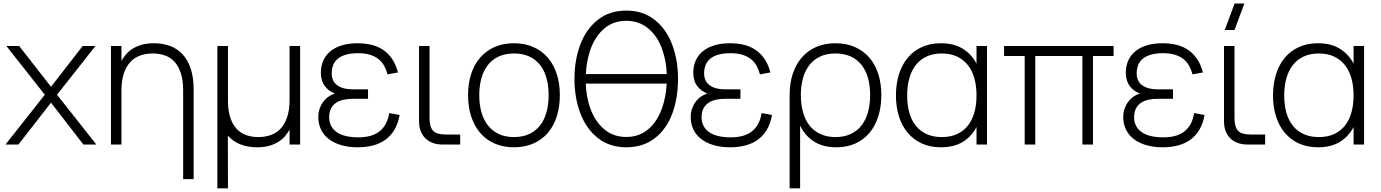

<svg xmlns="http://www.w3.org/2000/svg" viewBox="-20 -792 7564 1052"><path d="M10 0 225.5 -273 15 -540H85L259.5 -316.5L433 -540H503L292.5 -273L508 0H437L259.5 -229.5L81 0Z M983.5 -296.5Q983.5 -352 971 -390.5Q958.5 -429 936.5 -453.2Q914.5 -477.5 883.8 -488.2Q853 -499 816.5 -499Q780.5 -499 749.2 -488.2Q718 -477.5 695 -453.2Q672 -429 658.8 -390.5Q645.5 -352 645.5 -296.5V0H588V-540H645.5V-458Q654.5 -475 668.8 -492.2Q683 -509.5 704.2 -523.5Q725.5 -537.5 754.8 -546.2Q784 -555 823 -555Q872 -555 912.2 -540Q952.5 -525 981 -493.8Q1009.5 -462.5 1025.2 -414.8Q1041 -367 1041 -301.5V189.5H983.5Z M1624.5 -540V0H1566.5V-82Q1557.5 -65 1543.2 -47.8Q1529 -30.5 1507.8 -16.5Q1486.5 -2.5 1457.2 6.2Q1428 15 1389 15Q1339 15 1298.2 -0.5Q1257.5 -16 1228.5 -49L1229 240H1171V-540H1229V-234.5Q1230 -181.5 1242.8 -144.8Q1255.5 -108 1277.5 -85Q1299.5 -62 1329.5 -51.5Q1359.5 -41 1395.5 -41Q1431.5 -41 1462.8 -51.8Q1494 -62.5 1517 -86.8Q1540 -111 1553.2 -149.8Q1566.5 -188.5 1566.5 -244V-540Z M1941 15Q1985 15 2023 5.2Q2061 -4.5 2090.8 -25.8Q2120.5 -47 2140.8 -80.5Q2161 -114 2169.5 -162L2112.5 -172.5Q2102.5 -108 2061.3 -73.8Q2020 -39.5 1943.5 -39.5Q1864.5 -39.5 1824 -68.8Q1783.5 -98 1783.5 -149.5Q1783.5 -177.5 1793.3 -196.8Q1803 -216 1820.3 -228Q1837.5 -240 1860.8 -245.2Q1884 -250.5 1910.5 -250.5H1996.5V-302.5H1910.5Q1859 -302.5 1828.3 -324.5Q1797.5 -346.5 1797.5 -390Q1797.5 -415.5 1805.8 -436Q1814 -456.5 1831.5 -470.8Q1849 -485 1876.3 -492.8Q1903.5 -500.5 1942 -500.5Q1980 -500.5 2007.3 -492Q2034.5 -483.5 2053.8 -468.2Q2073 -453 2084.8 -431.8Q2096.5 -410.5 2103.5 -384.5L2160.5 -395Q2148.5 -441 2126.8 -471.5Q2105 -502 2076 -520.8Q2047 -539.5 2012.3 -547.2Q1977.5 -555 1940 -555Q1891.5 -555 1854 -543.8Q1816.5 -532.5 1790.8 -511.5Q1765 -490.5 1751.5 -460.5Q1738 -430.5 1738 -393.5Q1738 -349.5 1759.3 -321Q1780.5 -292.5 1815 -279.5Q1796.5 -274 1780 -262.5Q1763.5 -251 1751 -234.2Q1738.5 -217.5 1731.3 -196.5Q1724 -175.5 1724 -150.5Q1724 -113.5 1738.5 -83Q1753 -52.5 1780.8 -30.8Q1808.5 -9 1848.8 3Q1889 15 1941 15Z M2501.5 0H2405.5Q2375.5 0 2351.5 -8.8Q2327.5 -17.5 2310.8 -34Q2294 -50.5 2285 -74Q2276 -97.5 2276 -127V-540H2333.5V-146Q2333.5 -121 2338.2 -103.5Q2343 -86 2353.5 -75.2Q2364 -64.5 2381 -59.8Q2398 -55 2423 -55H2501.5Z M2796 15Q2736 15 2689 -6Q2642 -27 2610 -65Q2578 -103 2561.2 -155.5Q2544.5 -208 2544.5 -271Q2544.5 -334.5 2561.5 -386.8Q2578.5 -439 2611 -476.5Q2643.5 -514 2690.2 -534.5Q2737 -555 2796 -555Q2856.5 -555 2903.2 -534Q2950 -513 2982 -475.5Q3014 -438 3030.8 -385.8Q3047.5 -333.5 3047.5 -271Q3047.5 -207 3030.8 -154.2Q3014 -101.5 2981.8 -64Q2949.5 -26.5 2902.8 -5.8Q2856 15 2796 15ZM2796 -41Q2843.5 -41 2879.2 -57.5Q2915 -74 2938.8 -104.2Q2962.5 -134.5 2974.2 -177Q2986 -219.5 2986 -271Q2986 -323 2974 -365.2Q2962 -407.5 2938.2 -437.2Q2914.5 -467 2879 -483Q2843.5 -499 2796 -499Q2748 -499 2712.2 -482.2Q2676.5 -465.5 2653 -435.5Q2629.5 -405.5 2617.8 -363.5Q2606 -321.5 2606 -271Q2606 -218.5 2618.2 -176Q2630.5 -133.5 2654.5 -103.5Q2678.5 -73.5 2714 -57.2Q2749.5 -41 2796 -41Z M3411.5 15Q3319.5 15 3255.2 -36.2Q3191 -87.5 3159.2 -172.8Q3127.5 -258 3127.5 -360Q3127.5 -462 3159.2 -547Q3191 -632 3255.2 -683Q3319.5 -734 3411.5 -734Q3503.5 -734 3567.5 -683Q3631.5 -632 3663.2 -547Q3695 -462 3695 -360Q3695 -254.5 3663.5 -169.5Q3632 -84.5 3568 -34.8Q3504 15 3411.5 15ZM3633.5 -386Q3630.5 -458 3609 -519.5Q3584 -592 3533.2 -635Q3482.5 -678 3411.5 -678Q3340 -678 3290.2 -635.2Q3240.5 -592.5 3215 -520Q3193.5 -459 3190 -386ZM3411.5 -41.5Q3482.5 -41.5 3532.5 -84.5Q3582.5 -127.5 3607.5 -199.5Q3629 -261 3633 -334H3189.5Q3192 -262 3213.5 -200.5Q3239 -128 3289.5 -84.8Q3340 -41.5 3411.5 -41.5Z M3981.5 15Q4025.5 15 4063.5 5.2Q4101.5 -4.5 4131.3 -25.8Q4161 -47 4181.3 -80.5Q4201.5 -114 4210 -162L4153 -172.5Q4143 -108 4101.8 -73.8Q4060.5 -39.5 3984 -39.5Q3905 -39.5 3864.5 -68.8Q3824 -98 3824 -149.5Q3824 -177.5 3833.8 -196.8Q3843.5 -216 3860.8 -228Q3878 -240 3901.3 -245.2Q3924.5 -250.5 3951 -250.5H4037V-302.5H3951Q3899.5 -302.5 3868.8 -324.5Q3838 -346.5 3838 -390Q3838 -415.5 3846.3 -436Q3854.5 -456.5 3872 -470.8Q3889.5 -485 3916.8 -492.8Q3944 -500.5 3982.5 -500.5Q4020.5 -500.5 4047.8 -492Q4075 -483.5 4094.3 -468.2Q4113.5 -453 4125.3 -431.8Q4137 -410.5 4144 -384.5L4201 -395Q4189 -441 4167.3 -471.5Q4145.5 -502 4116.5 -520.8Q4087.5 -539.5 4052.8 -547.2Q4018 -555 3980.5 -555Q3932 -555 3894.5 -543.8Q3857 -532.5 3831.3 -511.5Q3805.5 -490.5 3792 -460.5Q3778.5 -430.5 3778.5 -393.5Q3778.5 -349.5 3799.8 -321Q3821 -292.5 3855.5 -279.5Q3837 -274 3820.5 -262.5Q3804 -251 3791.5 -234.2Q3779 -217.5 3771.8 -196.5Q3764.5 -175.5 3764.5 -150.5Q3764.5 -113.5 3779 -83Q3793.5 -52.5 3821.3 -30.8Q3849 -9 3889.3 3Q3929.5 15 3981.5 15Z M4306.5 240V-271Q4306.5 -334.5 4323.5 -386.8Q4340.5 -439 4372.8 -476.5Q4405 -514 4451.8 -534.5Q4498.5 -555 4557.5 -555Q4618 -555 4665 -534Q4712 -513 4744 -475.5Q4776 -438 4792.5 -385.8Q4809 -333.5 4809 -271Q4809 -207 4792.2 -154.2Q4775.5 -101.5 4744 -64Q4712.5 -26.5 4666.8 -5.8Q4621 15 4562.5 15Q4489 15 4439.8 -16.8Q4390.5 -48.5 4364 -104V240ZM4557.5 -41Q4605.5 -41 4641.2 -57.8Q4677 -74.5 4700.5 -104.8Q4724 -135 4735.8 -177.5Q4747.5 -220 4747.5 -271Q4747.5 -323 4735.8 -365Q4724 -407 4700.2 -436.8Q4676.5 -466.5 4640.8 -482.8Q4605 -499 4557.5 -499Q4509 -499 4473.5 -482.2Q4438 -465.5 4414.5 -435.2Q4391 -405 4379.5 -363.2Q4368 -321.5 4368 -271Q4368 -219 4380 -176.5Q4392 -134 4415.8 -104Q4439.5 -74 4475 -57.5Q4510.5 -41 4557.5 -41Z M5388 -540V0H5330.5V-96Q5303 -43.5 5254.8 -14.2Q5206.5 15 5135.5 15Q5076.5 15 5030.8 -6Q4985 -27 4953.5 -64.5Q4922 -102 4905.5 -154.2Q4889 -206.5 4889 -269Q4889 -333 4905.8 -385.8Q4922.5 -438.5 4954 -476Q4985.5 -513.5 5031.2 -534.2Q5077 -555 5135.5 -555Q5206.5 -555 5254.8 -525.2Q5303 -495.5 5330.5 -443.5V-540ZM5140.5 -499Q5092.5 -499 5056.8 -482.2Q5021 -465.5 4997.5 -435.2Q4974 -405 4962.2 -362.5Q4950.5 -320 4950.5 -269Q4950.5 -217 4962.2 -175Q4974 -133 4997.8 -103.2Q5021.5 -73.5 5057.2 -57.2Q5093 -41 5140.5 -41Q5189 -41 5224.8 -57.8Q5260.5 -74.5 5284 -104.8Q5307.5 -135 5319 -177Q5330.5 -219 5330.5 -269Q5330.5 -321 5318.5 -363.5Q5306.5 -406 5282.5 -436Q5258.5 -466 5223 -482.5Q5187.5 -499 5140.5 -499Z M5594.5 0V-485H5481.5V-540H6081.5V-485H5968.5V0H5910.5V-485H5652.5V0Z M6351.5 15Q6395.5 15 6433.5 5.2Q6471.5 -4.5 6501.3 -25.8Q6531 -47 6551.3 -80.5Q6571.5 -114 6580 -162L6523 -172.5Q6513 -108 6471.8 -73.8Q6430.5 -39.5 6354 -39.5Q6275 -39.5 6234.5 -68.8Q6194 -98 6194 -149.5Q6194 -177.5 6203.8 -196.8Q6213.5 -216 6230.8 -228Q6248 -240 6271.3 -245.2Q6294.5 -250.5 6321 -250.5H6407V-302.5H6321Q6269.5 -302.5 6238.8 -324.5Q6208 -346.5 6208 -390Q6208 -415.5 6216.3 -436Q6224.5 -456.5 6242 -470.8Q6259.5 -485 6286.8 -492.8Q6314 -500.5 6352.5 -500.5Q6390.5 -500.5 6417.8 -492Q6445 -483.5 6464.3 -468.2Q6483.5 -453 6495.3 -431.8Q6507 -410.5 6514 -384.5L6571 -395Q6559 -441 6537.3 -471.5Q6515.5 -502 6486.5 -520.8Q6457.5 -539.5 6422.8 -547.2Q6388 -555 6350.5 -555Q6302 -555 6264.5 -543.8Q6227 -532.5 6201.3 -511.5Q6175.5 -490.5 6162 -460.5Q6148.5 -430.5 6148.5 -393.5Q6148.5 -349.5 6169.8 -321Q6191 -292.5 6225.5 -279.5Q6207 -274 6190.5 -262.5Q6174 -251 6161.5 -234.2Q6149 -217.5 6141.8 -196.5Q6134.5 -175.5 6134.5 -150.5Q6134.5 -113.5 6149 -83Q6163.5 -52.5 6191.3 -30.8Q6219 -9 6259.3 3Q6299.5 15 6351.5 15Z M6690.5 -627.5 6744.5 -772.5H6798L6744 -627.5ZM6912 0H6816Q6786 0 6762 -8.8Q6738 -17.5 6721.2 -34Q6704.5 -50.5 6695.5 -74Q6686.5 -97.5 6686.5 -127V-540H6744V-146Q6744 -121 6748.8 -103.5Q6753.5 -86 6764 -75.2Q6774.5 -64.5 6791.5 -59.8Q6808.5 -55 6833.5 -55H6912Z M7454 -540V0H7396.5V-96Q7369 -43.5 7320.8 -14.2Q7272.5 15 7201.5 15Q7142.5 15 7096.8 -6Q7051 -27 7019.5 -64.5Q6988 -102 6971.5 -154.2Q6955 -206.5 6955 -269Q6955 -333 6971.8 -385.8Q6988.5 -438.5 7020 -476Q7051.5 -513.5 7097.2 -534.2Q7143 -555 7201.5 -555Q7272.5 -555 7320.8 -525.2Q7369 -495.5 7396.5 -443.5V-540ZM7206.5 -499Q7158.5 -499 7122.8 -482.2Q7087 -465.5 7063.5 -435.2Q7040 -405 7028.2 -362.5Q7016.5 -320 7016.5 -269Q7016.5 -217 7028.2 -175Q7040 -133 7063.8 -103.2Q7087.5 -73.5 7123.2 -57.2Q7159 -41 7206.5 -41Q7255 -41 7290.8 -57.8Q7326.5 -74.5 7350 -104.8Q7373.5 -135 7385 -177Q7396.5 -219 7396.5 -269Q7396.5 -321 7384.5 -363.5Q7372.5 -406 7348.5 -436Q7324.5 -466 7289 -482.5Q7253.5 -499 7206.5 -499Z"/></svg>

Font: Vela Sans Light
Style: Regular
Weight: 300
Designer: Principal design: Mikhail Sharanda - project Manrope.
Design modification: Ravid Balaliev
Foundry: Mikhail Sharanda
Version: Version 1.001